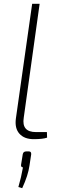

<svg xmlns="http://www.w3.org/2000/svg" viewBox="-20 -720 312 1003"><path d="M187 -700 104 -105Q92 -30 168 -30H225L226 -1Q204 7 156 7Q107 7 81.5 -21.5Q56 -50 63 -101L148 -700ZM117 71H131Q144 71 143 86L134 145Q127 196 96 263L76 257Q91 206 100 154Q95 155 92 151Q89 147 90 141L99 85Q102 71 117 71Z"/></svg>

Font: Exo 2.0 Extra Light
Style: Italic
Weight: 250
Italic angle: -8°
Designer: Natanael Gama
Version: Version 1.001;PS 001.001;hotconv 1.0.70;makeotf.lib2.5.58329